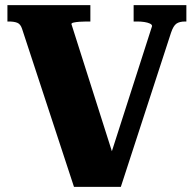

<svg xmlns="http://www.w3.org/2000/svg" viewBox="-20 -730 757 750"><path d="M440 -67 407 -108 574 -628Q574 -634 565.5 -638Q557 -642 544 -644Q531 -646 517 -646H502V-710H708V-646H703Q681 -646 669 -637.5Q657 -629 648 -602L452 0H269L66 -618Q60 -636 47.5 -641Q35 -646 14 -646H9V-710H333V-646H317Q304 -646 290.5 -645Q277 -644 268 -642Q259 -640 259 -636Z"/></svg>

Font: Roboto Serif 36pt
Style: Bold
Weight: 700
Version: Version 1.008